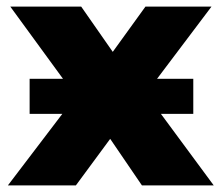

<svg xmlns="http://www.w3.org/2000/svg" viewBox="-20 -562 673 582"><path d="M3.9 0 168.9 -216.8H69.8V-323.2H170.9L11.2 -542H226.1L321.8 -404.8L420.9 -542H621.1L456.1 -323.2H565.9V-216.8H467.8L627.9 0H410.2L314 -141.1L210 0Z"/></svg>

Font: Montserrat ExtraBold
Style: Regular
Weight: 800
Designer: Julieta Ulanovsky
Foundry: Julieta Ulanovsky
Version: Version 9.000